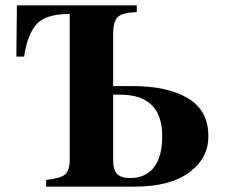

<svg xmlns="http://www.w3.org/2000/svg" viewBox="-20 -696 845 716"><path d="M490 -676V-651Q435 -649 418.5 -632Q402 -615 402 -570V-375H475Q605 -375 681 -329.5Q757 -284 757 -188Q757 -105 685 -52.5Q613 0 483 0H152V-25Q207 -31 223.5 -46Q240 -61 240 -103V-644Q150 -644 116 -605.5Q82 -567 70 -485H41L43 -676ZM402 -343V-98Q402 -62 417 -47Q432 -32 465 -32Q523 -32 554 -72Q585 -112 585 -188Q585 -343 428 -343Z"/></svg>

Font: STIX MathJax Alphabets
Style: Bold
Weight: 700
Designer: MicroPress Inc., with final additions and corrections provided by Coen Hoffman, Elsevier (retired)
Version: Version 1.1.1